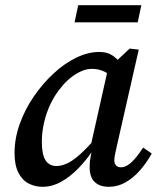

<svg xmlns="http://www.w3.org/2000/svg" viewBox="-20 -706 608 739"><path d="M144 13Q115 13 90.5 0.5Q66 -12 51 -41Q36 -70 36 -117Q36 -173 56 -229Q76 -285 110 -334.5Q144 -384 186 -423Q228 -462 273.5 -484Q319 -506 362 -506Q387 -506 404 -497.5Q421 -489 435.5 -473Q450 -457 465 -434L426 -397Q406 -418 383.5 -429.5Q361 -441 334 -441Q313 -441 292 -431.5Q271 -422 251 -406Q231 -390 214 -368Q192 -342 175.5 -308Q159 -274 150 -236Q141 -198 141 -160Q141 -112 155 -89.5Q169 -67 198 -67Q217 -67 239.5 -77.5Q262 -88 291.5 -115Q321 -142 362 -190L364 -134H342Q313 -90 280.5 -57Q248 -24 214 -5.5Q180 13 144 13ZM399 13Q364 13 344.5 -5.5Q325 -24 325 -63Q325 -77 326.5 -88.5Q328 -100 330.5 -111.5Q333 -123 335 -133L327 -135L399 -456L414 -458L479 -519L514 -515L432 -154Q427 -131 423.5 -115.5Q420 -100 420 -89Q420 -77 426.5 -69.5Q433 -62 446 -62Q464 -62 484 -79.5Q504 -97 531 -138L564 -115Q544 -79 518.5 -50Q493 -21 463 -4Q433 13 399 13ZM267 -620 281 -686H524L510 -620Z"/></svg>

Font: Source Serif 4 Medium
Style: Italic
Weight: 500
Italic angle: -12°
Designer: Frank Grießhammer
Foundry: Adobe Systems Incorporated
Version: Version 4.004;hotconv 1.0.116;makeotfexe 2.5.65601